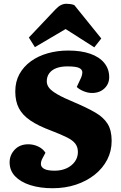

<svg xmlns="http://www.w3.org/2000/svg" viewBox="-20 -984 640 1018"><path d="M572 -237Q572 -183 548.5 -137.5Q525 -92 482.5 -58Q440 -24 383 -5Q326 14 259 14Q192 14 140.5 -2.5Q89 -19 60 -49.5Q31 -80 31 -123Q31 -162 58 -190.5Q85 -219 130 -219Q158 -219 183 -207Q208 -195 221 -174L206 -146Q196 -128 197 -112.5Q198 -97 215.5 -88Q233 -79 270 -79Q305 -79 332.5 -91.5Q360 -104 376.5 -126.5Q393 -149 393 -178Q393 -204 379.5 -222Q366 -240 335 -255.5Q304 -271 252 -291Q182 -317 140.5 -345.5Q99 -374 80 -410.5Q61 -447 61 -499Q61 -551 83 -591Q105 -631 143.5 -659Q182 -687 233 -701.5Q284 -716 342 -716Q410 -716 458.5 -699Q507 -682 533 -650Q559 -618 559 -575Q559 -539 533.5 -515Q508 -491 468 -491Q446 -491 423 -500.5Q400 -510 387 -523L408 -568Q416 -585 416.5 -600Q417 -615 400 -623.5Q383 -632 337 -632Q304 -632 279.5 -623Q255 -614 241.5 -596Q228 -578 228 -553Q228 -534 240.5 -518Q253 -502 285 -483.5Q317 -465 375 -441Q441 -413 485 -387.5Q529 -362 550.5 -327.5Q572 -293 572 -237ZM517 -780 480 -733 328 -830 165 -734 133 -785 274 -934Q289 -950 303 -957Q317 -964 332 -964Q342 -964 353 -962.5Q364 -961 374 -957Z"/></svg>

Font: Literata ExtraBold
Style: Italic
Weight: 800
Italic angle: -2°
Designer: Latin by Veronika Burian and Jose Scaglione. Greek by Irene Vlachou. Cyrillic by Vera Evstafieva
Foundry: TypeTogether
Version: Version 3.002